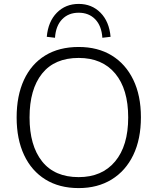

<svg xmlns="http://www.w3.org/2000/svg" viewBox="-20 -953 805 981"><path d="M65 0ZM382 8Q283 8 212 -36Q141 -80 103 -161Q65 -242 65 -353Q65 -464 102.5 -545Q140 -626 211 -669.5Q282 -713 382 -713Q480 -713 551 -669.5Q622 -626 661 -545.5Q700 -465 700 -354Q700 -242 661 -161Q622 -80 550.5 -36Q479 8 382 8ZM382 -48Q501 -48 568 -128Q635 -208 635 -353Q635 -498 568.5 -577.5Q502 -657 382 -657Q259 -657 195 -577Q131 -497 131 -353Q131 -209 195 -128.5Q259 -48 382 -48ZM261 -760 219 -765Q226 -843 270.5 -888Q315 -933 382 -933Q449 -933 493.5 -888Q538 -843 545 -765L503 -760Q499 -821 466.5 -854.5Q434 -888 382 -888Q330 -888 297.5 -854.5Q265 -821 261 -760Z"/></svg>

Font: Winston Light
Style: Regular
Weight: 300
Designer: Original fonts by Vernon Adams / Changes by Cristiano Sobral
Foundry: Original fonts by Vernon Adams / Changes by Cristiano Sobral
Version: Version 2.503;July 17, 2020;FontCreator 13.0.0.2655 64-bit